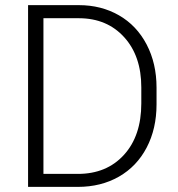

<svg xmlns="http://www.w3.org/2000/svg" viewBox="-20 -731 695 751"><path d="M89.8 0V-710.9H288.6Q376 -710.9 445.3 -671.1Q514.6 -631.3 553.5 -557.1Q592.3 -482.9 592.3 -388.2V-322.8Q592.3 -227.5 553.7 -153.8Q515.1 -80.1 445.1 -40Q375 0 284.2 0ZM149.9 -659.7V-50.8H284.7Q397 -50.8 464.8 -125.2Q532.7 -199.7 532.7 -326.7V-389.2Q532.7 -511.7 465.8 -585.4Q398.9 -659.2 289.6 -659.7Z"/></svg>

Font: Vazir Thin FD
Style: Thin-FD
Weight: 100
Designer: Saber Rastikerdar
Foundry: Saber Rastikerdar
Version: Version 30.0.0